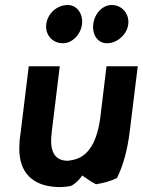

<svg xmlns="http://www.w3.org/2000/svg" viewBox="-20 -738 571 768"><path d="M165 -641C160 -599 189 -565 232 -565C268 -565 303 -599 308 -641C313 -684 287 -718 251 -718C208 -718 170 -684 165 -641ZM353 -641C348 -599 371 -565 408 -565C448 -565 488 -599 493 -641C498 -684 467 -718 427 -718C390 -718 358 -684 353 -641ZM95 -473 62 -203C60 -190 58 -177 58 -165C50 -61 98 0 194 9C217 12 240 10 263 6C282 -3 297 -19 309 -36C329 -22 346 -10 364 -1C395 -6 424 -14 448 -26C474 -79 490 -140 499 -213L531 -473H406L382 -274C370 -177 337 -107 264 -97C260 -96 256 -95 251 -95C201 -95 181 -129 185 -190C186 -207 189 -225 191 -243L219 -473Z"/></svg>

Font: Bluebird
Style: NrwObl
Weight: 400
Designer: Jasper
Foundry: Cannot Into Space Fonts
Version: Version 0.98